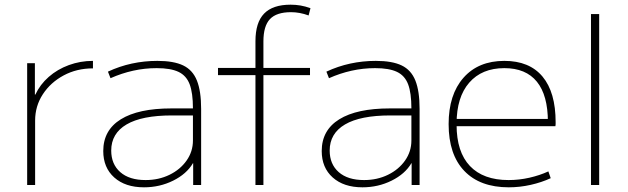

<svg xmlns="http://www.w3.org/2000/svg" viewBox="-20 -790 2684 820"><path d="M96 0V-520H129V-386H131Q151 -429 188 -461.5Q225 -494 274 -512Q323 -530 377 -530V-498Q308 -498 252 -468Q196 -438 163 -387.5Q130 -337 130 -275V0Z M595 10Q515 10 468 -32Q421 -74 421 -145Q421 -234 496 -280.5Q571 -327 712 -327H804Q804 -393 790 -430Q776 -467 742.5 -483Q709 -499 649 -499Q598 -499 548.5 -488Q499 -477 452 -456L441 -484Q490 -507 543 -518.5Q596 -530 652 -530Q722 -530 762.5 -510.5Q803 -491 821 -446Q839 -401 839 -325V0H805V-93H804Q777 -47 719.5 -18.5Q662 10 595 10ZM602 -21Q658 -21 704 -43.5Q750 -66 777 -104.5Q804 -143 804 -190V-297H714Q586 -297 520.5 -258.5Q455 -220 455 -147Q455 -89 493.5 -55Q532 -21 602 -21Z M1071 0V-469H911V-500H1071V-614Q1071 -694 1108 -732Q1145 -770 1221 -770Q1243 -770 1263.5 -766.5Q1284 -763 1306 -755L1298 -724Q1260 -738 1223 -738Q1161 -738 1133 -708.5Q1105 -679 1105 -613V-500H1304V-469H1105V0Z M1528 10Q1448 10 1401 -32Q1354 -74 1354 -145Q1354 -234 1429 -280.5Q1504 -327 1645 -327H1737Q1737 -393 1723 -430Q1709 -467 1675.5 -483Q1642 -499 1582 -499Q1531 -499 1481.5 -488Q1432 -477 1385 -456L1374 -484Q1423 -507 1476 -518.5Q1529 -530 1585 -530Q1655 -530 1695.5 -510.5Q1736 -491 1754 -446Q1772 -401 1772 -325V0H1738V-93H1737Q1710 -47 1652.5 -18.5Q1595 10 1528 10ZM1535 -21Q1591 -21 1637 -43.5Q1683 -66 1710 -104.5Q1737 -143 1737 -190V-297H1647Q1519 -297 1453.5 -258.5Q1388 -220 1388 -147Q1388 -89 1426.5 -55Q1465 -21 1535 -21Z M2153 10Q2030 10 1963 -60Q1896 -130 1896 -260Q1896 -386 1959.5 -458Q2023 -530 2134 -530Q2241 -530 2297 -463Q2353 -396 2353 -268Q2353 -263 2353 -259.5Q2353 -256 2352 -251H1914V-282H2331L2320 -269Q2320 -383 2273 -441Q2226 -499 2134 -499Q2038 -499 1984 -437Q1930 -375 1930 -262V-257Q1930 -141 1987 -81Q2044 -21 2152 -21Q2197 -21 2241 -31Q2285 -41 2322 -58L2332 -29Q2293 -11 2246.5 -0.5Q2200 10 2153 10Z M2504 0V-730H2539V0Z"/></svg>

Font: M PLUS 1 ExtraLight
Style: Regular
Weight: 250
Version: Version 1.001